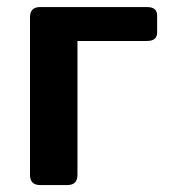

<svg xmlns="http://www.w3.org/2000/svg" viewBox="-20 -533 487 553"><path d="M95.7 0Q66.4 0 66.4 -29.3V-483.4Q66.4 -512.7 95.7 -512.7H403.3Q432.6 -512.7 432.6 -488.3V-439.5Q432.6 -415 403.3 -415H203.1V-29.3Q203.1 0 173.8 0Z"/></svg>

Font: Istok
Style: Bold
Weight: 700
Designer: Andrey V. Panov
Foundry: Andrey V. Panov
Version: Version 1.0.1